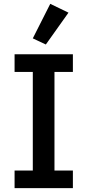

<svg xmlns="http://www.w3.org/2000/svg" viewBox="-20 -981 456 1001"><path d="M56 0V-92H151V-606H56V-698H360V-606H264V-92H360V0ZM219 -749 151 -781 242 -961 337 -915Z"/></svg>

Font: IBM Plex Sans Thai Looped Medium
Style: Regular
Weight: 500
Designer: Mike Abbink, Paul van der Laan, Pieter van Rosmalen, Ben Mitchell, Mark Frömberg
Foundry: Bold Monday
Version: Version 1.1